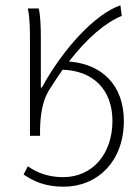

<svg xmlns="http://www.w3.org/2000/svg" viewBox="-20 -512 501 724"><path d="M93 0H131V-23C132 -79 140 -132 165 -172C182 -199 199 -225 216 -249C328 -246 404 -177 404 -56C404 67 330 156 218 156C164 156 120 140 85 115L69 146C104 170 148 192 220 192C346 192 447 98 447 -56C447 -192 363 -271 240 -280C308 -368 379 -428 439 -452L434 -492C338 -459 217 -327 138 -182H134V-372C134 -413 132 -457 126 -480H85C93 -442 93 -397 93 -358Z"/></svg>

Font: Source Sans Pro Light
Style: Regular
Weight: 300
Designer: Paul D. Hunt
Foundry: Adobe Systems Incorporated
Version: Version 3.006;hotconv 1.0.111;makeotfexe 2.5.65597